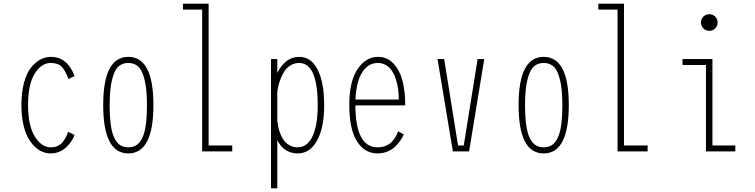

<svg xmlns="http://www.w3.org/2000/svg" viewBox="-20 -820 4090 1040"><path d="M384 -89Q378.5 -73.5 368.2 -57.5Q358 -41.5 342.2 -25.5Q326.5 -9.5 303.8 0.8Q281 11 255 11Q232 11 210.2 2.2Q188.5 -6.5 167.5 -26.5Q146.5 -46.5 130.8 -76Q115 -105.5 105.5 -150.8Q96 -196 96 -251Q96 -320 110.2 -372.5Q124.5 -425 148.2 -454.2Q172 -483.5 199 -497.8Q226 -512 255 -512Q345 -512 384 -408L351 -392Q334 -438 314.2 -458.5Q294.5 -479 255 -479Q204 -479 168 -421Q132 -363 132 -251Q132 -140 168.2 -81Q204.5 -22 255 -22Q276 -22 292.5 -29.5Q309 -37 319.8 -50.8Q330.5 -64.5 336.8 -76.8Q343 -89 349 -106Z M539 -251Q539 -512 675 -512Q811 -512 811 -251Q811 11 675 11Q539 11 539 -251ZM776 -251Q776 -336.5 763.2 -388Q750.5 -439.5 729 -459.2Q707.5 -479 675 -479Q642.5 -479 621 -459.2Q599.5 -439.5 586.8 -388Q574 -336.5 574 -251Q574 -185.5 580.8 -140Q587.5 -94.5 601.2 -69Q615 -43.5 632.8 -32.8Q650.5 -22 675 -22Q699.5 -22 717.2 -32.8Q735 -43.5 748.8 -69Q762.5 -94.5 769.2 -140Q776 -185.5 776 -251Z M1110 -32H1238V0H1075V-768H971V-800H1110Z M1448 -500H1482V-425Q1501.5 -465 1531.5 -488.5Q1561.5 -512 1601 -512Q1665.5 -512 1700.8 -442.2Q1736 -372.5 1736 -249Q1736 -127.5 1697.2 -58.2Q1658.5 11 1593 11Q1518.5 11 1482 -60.5V200H1448ZM1600 -479Q1575.5 -479 1555.5 -467Q1535.5 -455 1523.2 -437.8Q1511 -420.5 1501.8 -397.5Q1492.5 -374.5 1488.2 -356.2Q1484 -338 1482 -320.5V-166.5Q1484 -149 1487.2 -132.5Q1490.5 -116 1498.8 -95Q1507 -74 1518.2 -58.8Q1529.5 -43.5 1548.8 -32.8Q1568 -22 1592 -22Q1620 -22 1641.2 -39.2Q1662.5 -56.5 1675.5 -87.5Q1688.5 -118.5 1694.8 -159Q1701 -199.5 1701 -249Q1701 -479 1600 -479Z M2167 -92Q2161.5 -78.5 2151.8 -63.5Q2142 -48.5 2125.2 -30.5Q2108.5 -12.5 2082.2 -0.8Q2056 11 2025 11Q1955 11 1913.5 -54.8Q1872 -120.5 1872 -251Q1872 -380 1917 -446Q1962 -512 2028 -512Q2078.5 -512 2112.5 -474.5Q2146.5 -437 2160.8 -379.8Q2175 -322.5 2175 -249H1905Q1906 -22 2025 -22Q2051.5 -22 2072.8 -31.5Q2094 -41 2106.5 -56.2Q2119 -71.5 2125.5 -84Q2132 -96.5 2136 -109ZM2026 -479Q1975 -479 1942.5 -429.2Q1910 -379.5 1905.5 -281H2140Q2140 -310 2136.5 -337Q2133 -364 2124.5 -390.2Q2116 -416.5 2103.2 -436Q2090.5 -455.5 2070.8 -467.2Q2051 -479 2026 -479Z M2567 -500H2603L2521 0H2433L2350 -500H2386L2461 -32H2492Z M2789 -251Q2789 -512 2925 -512Q3061 -512 3061 -251Q3061 11 2925 11Q2789 11 2789 -251ZM3026 -251Q3026 -336.5 3013.2 -388Q3000.5 -439.5 2979 -459.2Q2957.5 -479 2925 -479Q2892.5 -479 2871 -459.2Q2849.5 -439.5 2836.8 -388Q2824 -336.5 2824 -251Q2824 -185.5 2830.8 -140Q2837.5 -94.5 2851.2 -69Q2865 -43.5 2882.8 -32.8Q2900.5 -22 2925 -22Q2949.5 -22 2967.2 -32.8Q2985 -43.5 2998.8 -69Q3012.5 -94.5 3019.2 -140Q3026 -185.5 3026 -251Z M3360 -32H3488V0H3325V-768H3221V-800H3360Z M3854 -666Q3841 -653 3822 -653Q3803 -653 3790 -666Q3777 -679 3777 -698Q3777 -717 3790 -730Q3803 -743 3822 -743Q3841 -743 3854 -730Q3867 -717 3867 -698Q3867 -679 3854 -666ZM3839 -32H3963V0H3804V-468H3677V-500H3839Z"/></svg>

Font: League Mono Condensed Thin
Style: Regular
Weight: 100
Width: 1
Designer: Tyler Finck
Foundry: The League of Moveable Type / Tyler Finck
Version: Version 2.210